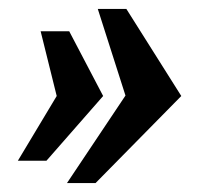

<svg xmlns="http://www.w3.org/2000/svg" viewBox="-20 -440 467 430"><path d="M130 -30 261 -226 199 -420H263L386 -225L194 -30ZM20 -80 107 -225 71 -370H135L211 -225L84 -80Z"/></svg>

Font: Philosopher
Style: Bold Italic
Weight: 700
Italic angle: -10°
Designer: Jovanny Lemonad
Foundry: Jovanny Lemonad
Version: Version 2.000